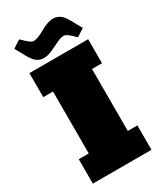

<svg xmlns="http://www.w3.org/2000/svg" viewBox="-245 -1104 1016 1194"><g transform="rotate(-30 262.5 -506.5)"><path d="M474.6 -620.1H402.8V-175.3H471.7V0H50.8V-175.3H122.6V-620.1H52.7V-792.5H474.6ZM348.6 -1012.7Q370.1 -1012.7 387.7 -1003.4Q405.3 -994.1 418 -977.3Q430.7 -960.4 440.2 -943.8Q449.7 -927.2 461.2 -905.3Q472.7 -883.3 481.4 -870.6L426.3 -834.5Q390.6 -868.7 377.2 -877.9Q363.8 -887.2 354.5 -887.2Q332.5 -887.2 302.2 -872.6Q272 -857.9 239.5 -843Q207 -828.1 180.2 -828.1Q158.2 -828.1 140.6 -837.2Q123 -846.2 110.1 -863Q97.2 -879.9 87.9 -896.2Q78.6 -912.6 66.9 -934.8Q55.2 -957 46.4 -969.7L102.1 -1006.3Q139.2 -970.7 152.8 -961.2Q166.5 -951.7 175.3 -951.7Q192.9 -951.7 215.8 -961.2Q238.8 -970.7 257.8 -982.2Q276.9 -993.7 301.8 -1003.2Q326.7 -1012.7 348.6 -1012.7Z"/></g></svg>

Font: Bevan
Style: Regular
Weight: 400
Foundry: vernon adams
Version: Version 1.000